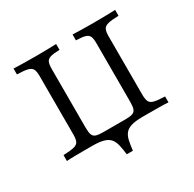

<svg xmlns="http://www.w3.org/2000/svg" viewBox="-153 -734 1039 1027"><g transform="rotate(-30 366.0 -221.0)"><path d="M52.4 0V-36.3Q96 -37.9 117.7 -43.1Q139.5 -48.4 146.4 -62.9Q153.2 -77.4 153.2 -105.6V-465.3Q153.2 -494.4 146.4 -508.5Q139.5 -522.6 118.1 -528.2Q96.8 -533.9 52.4 -534.7V-571Q73.4 -570.2 108.5 -569.4Q143.5 -568.5 191.1 -568.5Q232.3 -568.5 264.1 -569.4Q296 -570.2 315.3 -571V-534.7Q277.4 -533.9 258.9 -528.2Q240.3 -522.6 234.3 -508.5Q228.2 -494.4 228.2 -465.3V-105.6Q228.2 -75.8 233.5 -61.3Q238.7 -46.8 253.6 -41.5Q268.5 -36.3 297.6 -36.3H434.7Q463.7 -36.3 478.6 -41.5Q493.5 -46.8 498.8 -61.7Q504 -76.6 504 -105.6V-465.3Q504 -494.4 498 -508.5Q491.9 -522.6 473.4 -528.2Q454.8 -533.9 416.9 -534.7V-571Q436.3 -570.2 468.1 -569.4Q500 -568.5 541.1 -568.5Q588.7 -568.5 624.2 -569.4Q659.7 -570.2 679.8 -571V-534.7Q636.3 -533.9 614.5 -528.2Q592.7 -522.6 585.9 -508.5Q579 -494.4 579 -465.3V-105.6Q579 -77.4 585.9 -62.9Q592.7 -48.4 614.5 -43.1Q636.3 -37.9 679.8 -36.3V0Q659.7 -1.6 624.6 -2Q589.5 -2.4 541.1 -2.4Q514.5 -2.4 487.1 -2Q459.7 -1.6 431.5 -0.8Q403.2 0 371 0Q337.9 0 306.9 -0.8Q275.8 -1.6 247.2 -2Q218.5 -2.4 191.1 -2.4Q143.5 -2.4 108.1 -2Q72.6 -1.6 52.4 0ZM347.6 129Q343.5 93.5 337.5 68.5Q331.5 43.5 318.5 28.2Q305.6 12.9 281.5 5.6Q257.3 -1.6 216.1 -2.4L366.1 -14.5L516.1 -2.4Q475 -1.6 450.8 5.6Q426.6 12.9 413.7 28.2Q400.8 43.5 395.2 68.5Q389.5 93.5 385.5 129Z"/></g></svg>

Font: Playfair 9pt Light
Style: Regular
Weight: 300
Designer: Claus Eggers Sørensen
Foundry: Claus Eggers Sørensen
Version: Version 2.001;gftools[0.9.30]